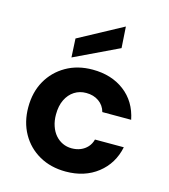

<svg xmlns="http://www.w3.org/2000/svg" viewBox="-114 -850 837 952"><g transform="rotate(15 304.5 -374.0)"><path d="M311 12Q234 12 175 -21.5Q116 -55 83 -114Q50 -173 50 -249Q50 -326 83 -384.5Q116 -443 175 -477Q234 -511 311 -511Q408 -511 474.5 -460.5Q541 -410 559 -320H411Q402 -353 375 -372Q348 -391 310 -391Q276 -391 249.5 -374Q223 -357 207.5 -325.5Q192 -294 192 -249Q192 -217 201 -190.5Q210 -164 226 -145.5Q242 -127 263.5 -117Q285 -107 310 -107Q335 -107 355.5 -115.5Q376 -124 390.5 -140Q405 -156 411 -179H559Q541 -92 474.5 -40Q408 12 311 12ZM193 -542 188 -638 414 -760 421 -651Z"/></g></svg>

Font: DM Sans 20pt ExtraBold
Style: Regular
Weight: 800
Version: Version 4.004;gftools[0.9.30]